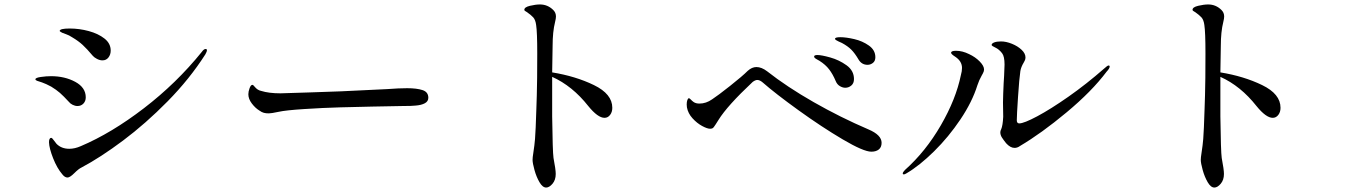

<svg xmlns="http://www.w3.org/2000/svg" viewBox="-20 -807 6040 862"><path d="M397 -556Q370 -588 351 -605.5Q332 -623 305 -639Q290 -649 276.5 -653.5Q263 -658 259 -660Q248 -666 248 -668Q248 -679 293 -679Q336 -679 378.5 -667.5Q421 -656 449 -634Q477 -612 477 -580Q477 -562 467 -549Q457 -536 440 -536Q428 -536 415.5 -542.5Q403 -549 397 -556ZM260 -24Q236 -52 218.5 -96.5Q201 -141 200 -168Q200 -188 210 -188Q214 -188 220.5 -178.5Q227 -169 234 -161Q256 -139 291 -139Q316 -139 343 -151Q480 -209 626 -321Q772 -433 886 -574Q895 -587 903 -587Q909 -587 909 -582Q909 -575 902 -563Q831 -452 732.5 -352Q634 -252 532.5 -176Q431 -100 346 -55Q333 -49 314 -30Q294 -10 283 -10Q271 -10 260 -24ZM289 -350Q265 -376 249 -390Q233 -404 210 -418Q186 -431 168.5 -437Q151 -443 147 -444Q139 -447 139 -451Q139 -458 163.5 -461.5Q188 -465 209 -465Q271 -465 318 -439.5Q365 -414 365 -370Q365 -353 354.5 -342Q344 -331 328 -331Q317 -331 306 -336.5Q295 -342 289 -350Z M1144 -311Q1126 -322 1110.5 -342.5Q1095 -363 1095 -384Q1095 -396 1100.5 -411Q1106 -426 1113 -426Q1117 -426 1123 -418Q1136 -402 1152 -399Q1187 -388 1239 -388Q1283 -389 1367.5 -392Q1452 -395 1511 -397L1719 -407Q1770 -411 1808 -411Q1851 -411 1877 -402.5Q1903 -394 1903 -368Q1903 -352 1887.5 -343.5Q1872 -335 1846 -333Q1830 -331 1786 -331Q1739 -330 1652 -328.5Q1565 -327 1506 -325Q1432 -323 1347 -317.5Q1262 -312 1231 -305Q1198 -298 1187 -298Q1174 -298 1164.5 -300.5Q1155 -303 1144 -311Z M2729 -323Q2729 -304 2719 -291Q2709 -278 2694 -278Q2664 -278 2621 -331Q2550 -421 2459 -462V-447V-284Q2461 -126 2465 -98Q2475 -46 2475 -26Q2475 1 2460.5 18Q2446 35 2432 35Q2416 35 2402 11Q2388 -13 2379.5 -44Q2371 -75 2371 -89Q2371 -100 2374 -118Q2380 -157 2382 -183Q2385 -220 2388 -317Q2388 -337 2390 -379Q2392 -443 2392 -566Q2392 -664 2387 -695Q2384 -718 2374 -729Q2364 -740 2345 -753Q2340 -756 2337 -758Q2334 -760 2334 -763Q2334 -775 2359.5 -781Q2385 -787 2404 -787Q2439 -787 2464 -762Q2476 -750 2476 -733Q2476 -724 2472 -708Q2461 -664 2461 -602L2459 -482Q2564 -465 2646.5 -425Q2729 -385 2729 -323Z M3835 -539Q3818 -568 3802 -584Q3786 -600 3760 -614Q3753 -617 3744.5 -621Q3736 -625 3732.5 -627.5Q3729 -630 3729 -633Q3729 -640 3753 -640Q3778 -640 3815 -631.5Q3852 -623 3881 -602.5Q3910 -582 3910 -550Q3910 -533 3899 -524.5Q3888 -516 3875 -516Q3849 -516 3835 -539ZM3732 -443Q3719 -474 3702.5 -495.5Q3686 -517 3659 -534Q3654 -537 3647.5 -540.5Q3641 -544 3638 -547Q3635 -550 3635 -553Q3635 -560 3650 -560Q3668 -560 3707.5 -549Q3747 -538 3780.5 -514Q3814 -490 3814 -452Q3814 -433 3802 -423Q3790 -413 3775 -413Q3763 -413 3750.5 -420.5Q3738 -428 3732 -443ZM3404 -437Q3391 -448 3380 -448Q3371 -448 3359 -439Q3245 -332 3206 -269Q3202 -263 3193 -248.5Q3184 -234 3179.5 -231.5Q3175 -229 3168 -229Q3155 -229 3132 -241.5Q3109 -254 3089 -276Q3069 -298 3064 -325L3063 -338Q3063 -350 3066 -358Q3069 -366 3073 -366Q3076 -366 3081.5 -360Q3087 -354 3094 -349Q3104 -342 3120 -342Q3150 -342 3177 -361Q3203 -378 3258 -421.5Q3313 -465 3337 -489Q3356 -506 3376 -506Q3399 -506 3424 -487Q3513 -417 3633 -348.5Q3753 -280 3879 -226Q3938 -201 3938 -166Q3938 -146 3925.5 -136Q3913 -126 3892 -126Q3857 -126 3763 -181.5Q3669 -237 3565 -312Q3461 -387 3404 -437Z M4497 -164Q4485 -179 4478 -190Q4471 -201 4471 -213Q4471 -220 4475 -227Q4482 -243 4484 -283L4483 -347Q4483 -373 4484 -387Q4486 -441 4488 -466Q4490 -506 4490 -517Q4490 -554 4479 -568Q4465 -586 4448.5 -593.5Q4432 -601 4432 -605Q4432 -612 4443.5 -616.5Q4455 -621 4474 -621Q4497 -621 4523 -610.5Q4549 -600 4566.5 -583.5Q4584 -567 4584 -549Q4584 -541 4580.5 -534.5Q4577 -528 4576 -526Q4564 -506 4561 -488Q4556 -455 4550.5 -372Q4545 -289 4545 -267Q4545 -253 4556 -253Q4577 -253 4637 -285Q4697 -317 4777 -373Q4857 -429 4937 -499Q4952 -513 4957 -513Q4962 -513 4962 -508Q4962 -500 4948 -485Q4882 -397 4768.5 -302.5Q4655 -208 4560 -152Q4548 -143 4535 -143Q4516 -143 4497 -164ZM4033 -28Q4033 -34 4043 -44Q4136 -127 4204 -244.5Q4272 -362 4294 -470Q4299 -487 4299 -502Q4299 -532 4269 -552Q4250 -564 4250 -570Q4250 -579 4272 -579Q4301 -579 4331 -564Q4359 -551 4378.5 -531Q4398 -511 4398 -495Q4398 -487 4393 -478Q4388 -469 4387 -467Q4376 -448 4368 -424Q4345 -350 4292 -271Q4239 -192 4173.5 -127.5Q4108 -63 4050 -29Q4042 -24 4038 -24Q4033 -24 4033 -28Z M5729 -323Q5729 -304 5719 -291Q5709 -278 5694 -278Q5664 -278 5621 -331Q5550 -421 5459 -462V-447V-284Q5461 -126 5465 -98Q5475 -46 5475 -26Q5475 1 5460.5 18Q5446 35 5432 35Q5416 35 5402 11Q5388 -13 5379.5 -44Q5371 -75 5371 -89Q5371 -100 5374 -118Q5380 -157 5382 -183Q5385 -220 5388 -317Q5388 -337 5390 -379Q5392 -443 5392 -566Q5392 -664 5387 -695Q5384 -718 5374 -729Q5364 -740 5345 -753Q5340 -756 5337 -758Q5334 -760 5334 -763Q5334 -775 5359.5 -781Q5385 -787 5404 -787Q5439 -787 5464 -762Q5476 -750 5476 -733Q5476 -724 5472 -708Q5461 -664 5461 -602L5459 -482Q5564 -465 5646.5 -425Q5729 -385 5729 -323Z"/></svg>

Font: Shippori Mincho Medium
Style: Regular
Weight: 500
Designer: FONTDASU
Foundry: FONTDASU / Google Inc. / but / Adobe
Version: Version 3.110; ttfautohint (v1.8.3)